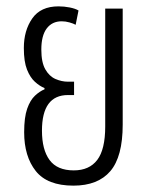

<svg xmlns="http://www.w3.org/2000/svg" viewBox="-20 -575 470 604"><path d="M211 9Q129 9 92.5 -37Q56 -83 56 -159Q56 -206 65.5 -233Q75 -260 90 -274Q105 -288 120 -294V-298Q105 -304 90 -317.5Q75 -331 65 -356Q55 -381 55 -424Q55 -479 81.5 -517Q108 -555 164 -555Q182 -555 199.5 -551.5Q217 -548 227 -542L218 -497Q211 -501 198.5 -504.5Q186 -508 174 -508Q144 -508 127 -485.5Q110 -463 110 -419Q110 -379 122.5 -357Q135 -335 154.5 -326.5Q174 -318 194 -318H213V-276H194Q112 -276 112 -164Q112 -104 136 -71.5Q160 -39 212 -39Q261 -39 286 -72Q311 -105 311 -177V-548H366V-183Q366 -82 327 -36.5Q288 9 211 9Z"/></svg>

Font: Noto Sans Thai ExtCond Light
Style: Regular
Weight: 300
Width: 2
Designer: Monotype Design Team
Foundry: Monotype Imaging Inc.
Version: Version 2.002; ttfautohint (v1.8.4.7-5d5b)